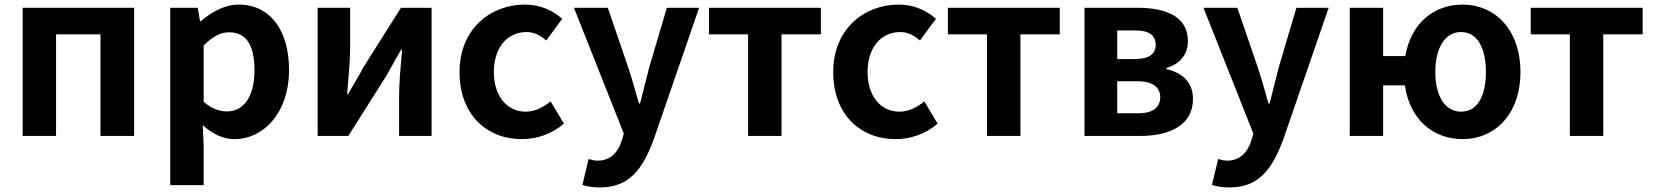

<svg xmlns="http://www.w3.org/2000/svg" viewBox="-20 -594 7227 839"><path d="M79 0H225V-444H419V0H566V-560H79Z M724 215H870V45L866 -47C909 -8 956 14 1005 14C1128 14 1243 -97 1243 -289C1243 -461 1161 -574 1023 -574C963 -574 905 -542 858 -502H854L844 -560H724ZM972 -107C942 -107 906 -118 870 -149V-395C909 -434 943 -453 981 -453C1058 -453 1092 -394 1092 -287C1092 -165 1040 -107 972 -107Z M1368 0H1502L1666 -259C1684 -292 1714 -344 1733 -377H1737C1731 -307 1724 -233 1724 -176V0H1866V-560H1732L1568 -300C1551 -267 1520 -216 1501 -183H1497C1502 -252 1510 -327 1510 -383V-560H1368Z M2261 14C2323 14 2391 -7 2444 -54L2386 -151C2355 -125 2317 -106 2277 -106C2196 -106 2138 -174 2138 -279C2138 -385 2196 -454 2281 -454C2313 -454 2339 -441 2367 -417L2437 -512C2396 -547 2343 -574 2274 -574C2122 -574 1988 -466 1988 -279C1988 -94 2106 14 2261 14Z M2602 225C2727 225 2787 149 2836 17L3035 -560H2894L2817 -300C2804 -248 2790 -194 2777 -142H2772C2756 -196 2742 -250 2725 -300L2636 -560H2488L2706 -10L2696 23C2680 72 2648 108 2591 108C2578 108 2562 104 2552 101L2525 214C2547 221 2569 225 2602 225Z M3249 0H3395V-444H3567V-560H3078V-444H3249Z M3894 14C3956 14 4024 -7 4077 -54L4019 -151C3988 -125 3950 -106 3910 -106C3829 -106 3771 -174 3771 -279C3771 -385 3829 -454 3914 -454C3946 -454 3972 -441 4000 -417L4070 -512C4029 -547 3976 -574 3907 -574C3755 -574 3621 -466 3621 -279C3621 -94 3739 14 3894 14Z M4293 0H4439V-444H4611V-560H4122V-444H4293Z M4719 0H4963C5091 0 5193 -47 5193 -161C5193 -237 5145 -276 5077 -292V-297C5141 -315 5171 -362 5171 -414C5171 -522 5075 -560 4951 -560H4719ZM4862 -336V-461H4941C5004 -461 5030 -438 5030 -398C5030 -360 5004 -336 4939 -336ZM4862 -99V-239H4951C5019 -239 5050 -210 5050 -170C5050 -127 5021 -99 4954 -99Z M5353 225C5478 225 5538 149 5587 17L5786 -560H5645L5568 -300C5555 -248 5541 -194 5528 -142H5523C5507 -196 5493 -250 5476 -300L5387 -560H5239L5457 -10L5447 23C5431 72 5399 108 5342 108C5329 108 5313 104 5303 101L5276 214C5298 221 5320 225 5353 225Z M6364 -106C6295 -106 6252 -174 6252 -279C6252 -385 6295 -454 6364 -454C6436 -454 6473 -385 6473 -279C6473 -174 6436 -106 6364 -106ZM6024 -349V-560H5878V0H6024V-221H6119C6140 -74 6240 14 6372 14C6511 14 6624 -94 6624 -279C6624 -466 6511 -574 6372 -574C6244 -574 6145 -491 6121 -349Z M6840 0H6986V-444H7158V-560H6669V-444H6840Z"/></svg>

Font: Noto Sans T Chinese Bold
Style: Bold
Weight: 700
Designer: Ryoko NISHIZUKA (kana & ideographs); Paul D. Hunt (Latin, Greek & Cyrillic); Wenlong ZHANG (bopomofo); Sandoll Communica
Foundry: Adobe Systems Incorporated
Version: Version 1.000;PS 1;hotconv 1.0.78;makeotf.lib2.5.61930